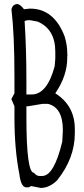

<svg xmlns="http://www.w3.org/2000/svg" viewBox="-20 -885 413 941"><path d="M66.4 -865.2Q79.1 -863.3 97.7 -839.8L127 -842.8Q245.1 -842.8 296.9 -706.1Q309.6 -663.1 309.6 -627.9V-619.1L311.5 -616.2L309.6 -612.3V-600.6Q309.6 -513.7 251 -427.7Q346.7 -367.2 346.7 -252.9V-231.4Q346.7 -109.4 259.8 -1Q221.7 36.1 179.7 36.1L134.8 27.3H131.8L121.1 33.2H109.4Q83 33.2 75.2 -29.3Q50.8 -153.3 50.8 -308.6V-364.3L36.1 -398.4V-400.4L50.8 -427.7V-511.7Q50.8 -714.8 36.1 -839.8Q43 -865.2 66.4 -865.2ZM100.6 -782.2Q109.4 -646.5 109.4 -487.3V-421.9H134.8Q210.9 -421.9 248 -560.5L251 -597.7V-631.8Q251 -742.2 164.1 -779.3L127 -786.1H115.2ZM118.2 -364.3H109.4V-311.5Q109.4 -38.1 146.5 -38.1Q158.2 -22.5 173.8 -22.5H186.5Q245.1 -22.5 285.2 -191.4L288.1 -247.1Q288.1 -358.4 214.8 -376H188.5Z"/></svg>

Font: Sue Ellen Francisco 
Style: Regular
Weight: 400
Designer: Kimberly Geswein
Foundry: Kimberly Geswein
Version: Version 1.002 2007